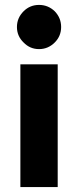

<svg xmlns="http://www.w3.org/2000/svg" viewBox="-20 -762 318 782"><path d="M229 -652Q229 -689 203 -716Q176 -742 139 -742Q102 -742 76 -716Q49 -689 49 -652Q49 -615 76 -589Q102 -562 139 -562Q176 -562 203 -589Q229 -615 229 -652ZM63 0H215V-500H63Z"/></svg>

Font: Unageo
Style: ExtraBold
Weight: 800
Designer: Richard Sepsi
Foundry: Richard Sepsi
Version: Version 2.000